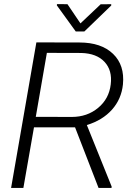

<svg xmlns="http://www.w3.org/2000/svg" viewBox="-20 -918 661 938"><path d="M346.7 -295.9H146L94.2 0H34.2L157.7 -710.9L368.2 -710.4Q474.6 -710.4 532.2 -655Q589.8 -599.6 580.6 -505.4Q573.2 -434.1 527.1 -382.3Q481 -330.6 404.3 -307.1L525.4 -6.8L524.9 0H461.4ZM154.8 -347.2 330.6 -346.7Q405.8 -346.7 459.2 -390.9Q512.7 -435.1 521 -505.9Q529.3 -574.2 490.7 -615.7Q452.1 -657.2 377 -659.2L209 -659.7ZM373 -803.7 471.7 -897 523.4 -897.5V-891.1L392.1 -764.2H350.1L257.8 -891.6L258.3 -897.9L309.6 -897.5Z"/></svg>

Font: RobotoInd Light
Style: Italic
Weight: 300
Italic angle: -12°
Designer: Google
Version: Version 2.001151; 2014